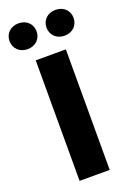

<svg xmlns="http://www.w3.org/2000/svg" viewBox="-197 -940 686 1000"><g transform="rotate(-20 145.5 -440.0)"><path d="M229 0V-668H62V0ZM43 -737C88 -737 118 -768 118 -809C118 -849 88 -880 43 -880C-2 -880 -32 -849 -32 -809C-32 -768 -2 -737 43 -737ZM248 -737C293 -737 323 -768 323 -809C323 -849 293 -880 248 -880C203 -880 173 -849 173 -809C173 -768 203 -737 248 -737Z"/></g></svg>

Font: Gantari ExtraBold
Style: Regular
Weight: 800
Designer: Anugrah Pasau
Foundry: Lafontype
Version: Version 1.000